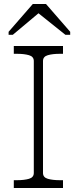

<svg xmlns="http://www.w3.org/2000/svg" viewBox="-20 -940 384 960"><path d="M149 -75V-635Q149 -657 125 -664Q101 -671 64 -671H49V-710H295V-671H280Q243 -671 219 -664Q195 -657 195 -635V-75Q195 -53 219 -46Q243 -39 280 -39H295V0H49V-39H64Q101 -39 125 -46Q149 -53 149 -75ZM210 -920H144L23 -781V-766H44L192 -890H152L307 -766H331V-781Z"/></svg>

Font: Roboto Serif 20pt Thin
Style: Regular
Weight: 250
Version: Version 1.008